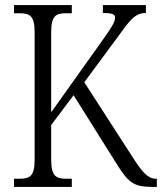

<svg xmlns="http://www.w3.org/2000/svg" viewBox="-20 -734 636 754"><path d="M35 0H262V-32H243C198 -32 181 -42 181 -111V-243L269 -360L434 -97C484 -16 504 0 579 0H596V-32H592C563 -32 540 -55 502 -115L311 -411L441 -587C490 -655 510 -683 553 -683V-714H384V-683C418 -683 432 -679 432 -665C432 -648 419 -627 379 -571L181 -293V-605C181 -672 198 -682 241 -682H262V-714H35V-682H55C98 -682 116 -672 116 -606V-108C116 -42 98 -32 55 -32H35Z"/></svg>

Font: Noto Serif Georgian Condensed Light
Style: Regular
Weight: 300
Width: 3
Designer: Monotype Design Team, Akaki Razmadze
Foundry: Google LLC
Version: Version 2.003